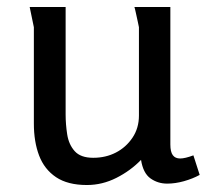

<svg xmlns="http://www.w3.org/2000/svg" viewBox="-20 -517 593 550"><path d="M168 -497V-189Q168 -161 172.5 -132Q177 -103 194 -84Q211 -65 247 -65Q283 -65 312 -80Q341 -95 359.5 -122.5Q378 -150 378 -186V-439Q378 -440 375 -453.5Q372 -467 369 -481Q366 -495 365 -497H468V-103Q468 -82 475 -72.5Q482 -63 496 -63Q510 -63 534 -72L552 -16Q532 -5 507 2Q482 9 459 9Q432 9 411 -6Q390 -21 384 -59Q354 -28 313.5 -7.5Q273 13 229 13Q174 13 140.5 -9.5Q107 -32 92 -71.5Q77 -111 77 -163V-439L65 -497Z"/></svg>

Font: Rosario Medium
Style: Regular
Weight: 500
Version: Version 1.201